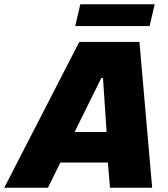

<svg xmlns="http://www.w3.org/2000/svg" viewBox="-72 -886 793 906"><path d="M-52 0 302 -688H586L646 0H447L437 -119H213L154 0ZM280 -263H431L414 -518H406ZM283 -763 307 -866H658L634 -763Z"/></svg>

Font: Saira ExtraBold
Style: Italic
Weight: 800
Italic angle: -12°
Designer: Hector Gatti with collaboration of the Omnibus-Type team
Foundry: Omnibus-Type
Version: Version 1.100; ttfautohint (v1.8.3)